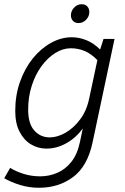

<svg xmlns="http://www.w3.org/2000/svg" viewBox="-30 -694 592 907"><path d="M-10 148 18 99Q45 116 82 127.5Q119 139 160 139Q202 139 240.5 122.5Q279 106 307.5 70Q336 34 348 -25L361 -87Q329 -43 283.5 -17.5Q238 8 189 8Q150 8 116.5 -12Q83 -32 62.5 -71.5Q42 -111 42 -170Q42 -244 64.5 -307.5Q87 -371 125 -418Q163 -465 211 -491.5Q259 -518 309 -518Q344 -518 378.5 -504Q413 -490 443 -460L459 -510H511L407 -20Q383 92 315 142.5Q247 193 154 193Q108 193 65.5 180Q23 167 -10 148ZM103 -176Q103 -110 132 -77.5Q161 -45 205 -45Q241 -45 279.5 -67Q318 -89 349 -130.5Q380 -172 392 -232L430 -410Q401 -440 370 -453Q339 -466 304 -466Q267 -466 231 -443.5Q195 -421 166 -381.5Q137 -342 120 -289Q103 -236 103 -176ZM305 -622Q305 -642 320 -658Q335 -674 356 -674Q373 -674 382.5 -663.5Q392 -653 392 -637Q392 -617 377 -601Q362 -585 341 -585Q324 -585 314.5 -595.5Q305 -606 305 -622Z"/></svg>

Font: Radio Canada Light
Style: Italic
Weight: 300
Italic angle: -12°
Designer: Charles Daoud, Etienne Aubert Bonn, Alexandre Saumier Demers, Jacques Le Bailly
Foundry: Radio-Canada
Version: Version 2.104; ttfautohint (v1.8.4.7-5d5b);gftools[0.9.28.de